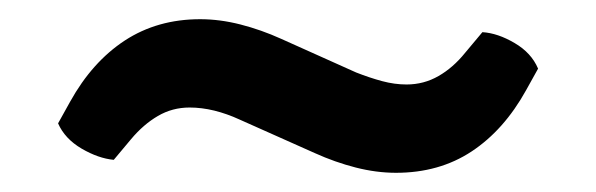

<svg xmlns="http://www.w3.org/2000/svg" viewBox="-20 -393 621 200"><path d="M351 -317.5Q365 -312 378 -308.5Q391 -305 403.5 -305Q421.5 -305 436.8 -313.8Q452 -322.5 464.5 -338L482.5 -359.5Q498.5 -358.5 516 -348.2Q533.5 -338 540.5 -321.5L528 -299Q505 -257.5 471.2 -235.2Q437.5 -213 392.5 -213Q372 -213 350.5 -218.5Q329 -224 308 -233.5L229.5 -268.5Q216.5 -274.5 203.2 -277.8Q190 -281 177.5 -281Q159.5 -281 144.5 -272.2Q129.5 -263.5 116.5 -248L98.5 -226.5Q82.5 -228 65 -238.2Q47.5 -248.5 40.5 -264.5L53 -287Q76 -328.5 110 -350.8Q144 -373 188.5 -373Q209 -373 230.5 -367.5Q252 -362 273 -352.5Z"/></svg>

Font: Signika Negative
Style: Regular
Weight: 400
Designer: Anna Giedry
Foundry: Anna Giedry
Version: Version 2.001